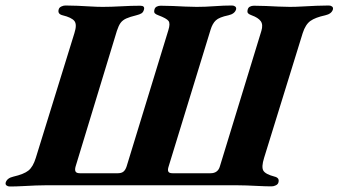

<svg xmlns="http://www.w3.org/2000/svg" viewBox="-60 -675 1230 698"><path d="M-24.4 3Q-31.4 3 -36.2 -0.7Q-41 -4.5 -39.3 -11.3Q-34.4 -27.7 -11.4 -32.9Q26.5 -41.6 43.3 -54.9Q60.1 -68.3 70.1 -100.8L210.5 -554.5Q220.7 -586.2 210.3 -598.9Q199.9 -611.6 167.7 -619.4Q158.5 -621.6 154.7 -626.8Q150.9 -632.1 153.4 -640.7Q155 -647.5 162.8 -651.3Q170.6 -655 177.7 -655Q197.7 -655 221.5 -654Q245.3 -653 269.3 -651.5Q293.4 -650 313.5 -650Q343.6 -650 380.7 -652.1Q417.9 -654.2 449.9 -654.2Q467.4 -654.2 463.3 -639.9Q460.8 -630.4 454.2 -626.4Q447.6 -622.4 435.5 -619.4Q412.3 -613.8 399 -607.8Q385.6 -601.7 378.3 -591.7Q371.1 -581.7 364.9 -562.7L214.9 -70Q211.4 -57.9 214.6 -51.6Q217.8 -45.2 230.5 -45.2H368.3Q381.7 -45.2 388.9 -51.2Q396.1 -57.1 400.3 -70L552 -565.1Q559.7 -589.5 552.6 -598.9Q545.5 -608.3 515.8 -619.4Q507.3 -622.4 503.1 -626.4Q499 -630.4 501.4 -639.9Q503.1 -647.5 509.6 -650.9Q516.1 -654.2 524 -654.2Q545.8 -654.2 568.3 -653.2Q590.9 -652.2 613.3 -651.1Q635.6 -650 655 -650Q685.9 -650 719.7 -652.5Q753.6 -655 783.2 -655Q790.3 -655 795.1 -651.3Q799.8 -647.5 798.2 -640.7Q793.3 -624.6 770.4 -619.4Q736.7 -612.4 724.6 -600.9Q712.4 -589.5 705.5 -566.8L553.1 -70Q548.8 -57.1 552 -51.2Q555.1 -45.2 567 -45.2H705.5Q718.9 -45.2 727.4 -51.6Q735.9 -57.9 739.3 -70L890.2 -562.7Q897.1 -585.4 887.9 -598.1Q878.7 -610.8 854.8 -619.4Q846.3 -622.4 842.1 -626.4Q838 -630.4 840.4 -639.9Q842.1 -647.5 848.6 -650.9Q855.1 -654.2 863 -654.2Q884.8 -654.2 907.3 -653.2Q929.9 -652.2 952.3 -651.1Q974.6 -650 994 -650Q1014.7 -650 1040 -651.5Q1065.3 -653 1090.3 -654Q1115.2 -655 1135.3 -655Q1142.4 -655 1147.2 -651.3Q1151.9 -647.5 1150.3 -640.7Q1145.4 -624.6 1122.5 -619.4Q1086.3 -611.6 1068.5 -598.9Q1050.6 -586.2 1040.4 -554.5L900 -100.8Q889.8 -67.9 897.3 -54.8Q904.8 -41.7 937.8 -33.1Q947.1 -30.9 950.9 -25.7Q954.6 -20.5 952.2 -11.8Q950.5 -5 942.8 -1.3Q935 2.5 927.9 2.5Q905.4 2.5 881.9 1.2Q858.5 0 836.3 -0.8Q814.2 -1.6 794.5 -1.6Q707.6 -1.6 624.5 -1.6Q541.3 -1.6 454.4 -1.6Q367.2 -1.6 284.2 -1.6Q201.1 -1.6 113.7 -1.6Q93.7 -1.6 70.4 -0.7Q47 0.2 22.6 1.6Q-1.8 3 -24.4 3Z"/></svg>

Font: EB Garamond
Style: Italic
Weight: 400
Italic angle: -17.2°
Designer: Georg Duffner and Octavio Pardo
Foundry: Georg Duffner
Version: Version 1.001